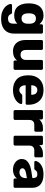

<svg xmlns="http://www.w3.org/2000/svg" viewBox="1284 -1854 790 3398"><g transform="rotate(90 1679.0 -155.0)"><path d="M314 220Q237 220 186.5 200Q136 180 106.5 152Q77 124 64 96.5Q51 69 50 53Q49 42 57 34.5Q65 27 76 27H203Q213 27 219 32Q225 37 229 48Q235 59 243 70.5Q251 82 266.5 90Q282 98 309 98Q339 98 359 88.5Q379 79 389 57.5Q399 36 399 0V-67Q376 -42 340 -26.5Q304 -11 253 -11Q202 -11 163 -26Q124 -41 98 -71Q72 -101 57.5 -144Q43 -187 40 -243Q39 -269 40 -296Q43 -349 57 -392.5Q71 -436 97.5 -466.5Q124 -497 163 -513.5Q202 -530 253 -530Q307 -530 345.5 -509.5Q384 -489 409 -458V-495Q409 -505 416 -512.5Q423 -520 434 -520H549Q560 -520 567.5 -512.5Q575 -505 575 -495V-14Q575 62 544.5 114Q514 166 455.5 193Q397 220 314 220ZM307 -141Q339 -141 359 -155Q379 -169 388.5 -191Q398 -213 399 -238Q400 -249 400 -269Q400 -289 399 -299Q398 -325 388.5 -347Q379 -369 359 -382.5Q339 -396 307 -396Q274 -396 254.5 -382Q235 -368 226.5 -344Q218 -320 216 -291Q215 -269 216 -246Q218 -217 226.5 -193Q235 -169 254.5 -155Q274 -141 307 -141Z M884 10Q827 10 782.5 -16Q738 -42 713 -92.5Q688 -143 688 -216V-495Q688 -506 695 -513Q702 -520 713 -520H838Q849 -520 856.5 -513Q864 -506 864 -495V-222Q864 -124 951 -124Q992 -124 1016.5 -149.5Q1041 -175 1041 -222V-495Q1041 -506 1048 -513Q1055 -520 1066 -520H1191Q1202 -520 1209 -513Q1216 -506 1216 -495V-25Q1216 -15 1209 -7.5Q1202 0 1191 0H1075Q1065 0 1057.5 -7.5Q1050 -15 1050 -25V-63Q1024 -27 982.5 -8.5Q941 10 884 10Z M1574 10Q1456 10 1386 -54Q1316 -118 1313 -244Q1313 -251 1313 -262Q1313 -273 1313 -279Q1316 -358 1348.5 -414.5Q1381 -471 1438.5 -500.5Q1496 -530 1573 -530Q1661 -530 1718.5 -495Q1776 -460 1805 -400Q1834 -340 1834 -263V-239Q1834 -228 1827 -221Q1820 -214 1809 -214H1489Q1489 -213 1489 -211Q1489 -209 1489 -207Q1490 -178 1499.5 -154Q1509 -130 1527.5 -116Q1546 -102 1573 -102Q1593 -102 1606.5 -108.5Q1620 -115 1629 -123.5Q1638 -132 1643 -138Q1652 -149 1657.5 -151.5Q1663 -154 1675 -154H1799Q1809 -154 1815.5 -148Q1822 -142 1821 -132Q1820 -115 1804 -91Q1788 -67 1757.5 -43.5Q1727 -20 1681 -5Q1635 10 1574 10ZM1489 -313H1658V-315Q1658 -348 1648.5 -371.5Q1639 -395 1619.5 -408Q1600 -421 1573 -421Q1547 -421 1528 -408Q1509 -395 1499 -371.5Q1489 -348 1489 -315Z M1953 0Q1942 0 1935 -7.5Q1928 -15 1928 -25V-495Q1928 -505 1935 -512.5Q1942 -520 1953 -520H2068Q2079 -520 2086.5 -512.5Q2094 -505 2094 -495V-455Q2120 -486 2157.5 -503Q2195 -520 2242 -520H2286Q2297 -520 2304 -513Q2311 -506 2311 -495V-392Q2311 -382 2304 -374.5Q2297 -367 2286 -367H2189Q2148 -367 2125.5 -344.5Q2103 -322 2103 -281V-25Q2103 -15 2095.5 -7.5Q2088 0 2077 0Z M2407 0Q2396 0 2389 -7.5Q2382 -15 2382 -25V-495Q2382 -505 2389 -512.5Q2396 -520 2407 -520H2522Q2533 -520 2540.5 -512.5Q2548 -505 2548 -495V-455Q2574 -486 2611.5 -503Q2649 -520 2696 -520H2740Q2751 -520 2758 -513Q2765 -506 2765 -495V-392Q2765 -382 2758 -374.5Q2751 -367 2740 -367H2643Q2602 -367 2579.5 -344.5Q2557 -322 2557 -281V-25Q2557 -15 2549.5 -7.5Q2542 0 2531 0Z M2983 10Q2929 10 2886.5 -10.5Q2844 -31 2819 -66Q2794 -101 2794 -145Q2794 -216 2852 -257.5Q2910 -299 3006 -314L3131 -333V-347Q3131 -383 3116 -402Q3101 -421 3061 -421Q3033 -421 3015.5 -410Q2998 -399 2988 -380Q2979 -367 2963 -367H2851Q2840 -367 2834 -373.5Q2828 -380 2829 -389Q2829 -407 2842.5 -430.5Q2856 -454 2884 -477Q2912 -500 2956 -515Q3000 -530 3063 -530Q3127 -530 3173 -515Q3219 -500 3248 -473Q3277 -446 3290.5 -409.5Q3304 -373 3304 -329V-25Q3304 -15 3296.5 -7.5Q3289 0 3279 0H3163Q3152 0 3145 -7.5Q3138 -15 3138 -25V-60Q3125 -41 3103 -25Q3081 -9 3051.5 0.5Q3022 10 2983 10ZM3030 -104Q3059 -104 3082.5 -116.5Q3106 -129 3119.5 -155.5Q3133 -182 3133 -222V-236L3048 -221Q3001 -213 2979.5 -196.5Q2958 -180 2958 -158Q2958 -141 2968 -129Q2978 -117 2994.5 -110.5Q3011 -104 3030 -104Z"/></g></svg>

Font: Rubik Light
Style: Bold
Weight: 700
Version: Version 2.104